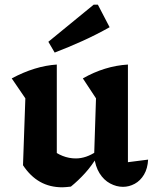

<svg xmlns="http://www.w3.org/2000/svg" viewBox="-20 -787 651 818"><path d="M525 -96 611 -107Q609 -69 593.5 -43Q578 -17 554 -4Q530 9 504 9Q476 9 449 -5.5Q422 -20 404 -49Q386 -78 381 -121L389 -368L333 -453Q426 -506 525 -512ZM282 8Q272 9 263 10Q254 11 246 11Q192 11 150.5 -12.5Q109 -36 78 -83L194 -155Q245 -112 303 -112Q347 -112 391 -142L395 -121Q371 -81 342.5 -49.5Q314 -18 282 8ZM78 -83 88 -368 30 -453Q129 -506 222 -512V-97ZM213 -563 186 -609 379 -767H397L447 -671Q390 -639 331.5 -612.5Q273 -586 213 -563Z"/></svg>

Font: Piazzolla Thin ExtraBold
Style: Regular
Weight: 800
Version: Version 2.005